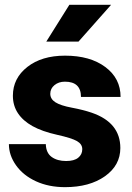

<svg xmlns="http://www.w3.org/2000/svg" viewBox="-20 -770 552 800"><path d="M322.8 -148.4Q322.8 -169.4 300.8 -182.1Q278.8 -194.8 217.3 -208.5Q155.8 -222.2 115.7 -244.4Q75.7 -266.6 54.7 -298.3Q33.7 -330.1 33.7 -371.1Q33.7 -443.8 93.8 -491Q153.8 -538.1 251 -538.1Q355.5 -538.1 418.9 -490.7Q482.4 -443.4 482.4 -366.2H317.4Q317.4 -429.7 250.5 -429.7Q224.6 -429.7 207 -415.3Q189.5 -400.9 189.5 -379.4Q189.5 -357.4 210.9 -343.8Q232.4 -330.1 279.5 -321.3Q326.7 -312.5 362.3 -300.3Q481.4 -259.3 481.4 -153.3Q481.4 -81.1 417.2 -35.6Q353 9.8 251 9.8Q183.1 9.8 129.9 -14.6Q76.7 -39.1 46.9 -81.1Q17.1 -123 17.1 -169.4H170.9Q171.9 -132.8 195.3 -116Q218.8 -99.1 255.4 -99.1Q289.1 -99.1 305.9 -112.8Q322.8 -126.5 322.8 -148.4ZM269 -750H442.9L307.1 -596.7H172.9Z"/></svg>

Font: Roboto
Style: Regular
Weight: 900
Designer: Google
Version: Version 2.001171; 2014